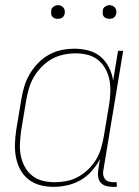

<svg xmlns="http://www.w3.org/2000/svg" viewBox="-20 -717 540 745"><path d="M188 8Q161 8 136 1.5Q111 -5 91 -20.5Q71 -36 59 -58.5Q47 -81 42 -106.5Q37 -132 38 -159Q39 -186 43 -213L63 -333Q67 -358 74.5 -382.5Q82 -407 95.5 -430Q109 -453 128 -472.5Q147 -492 170.5 -505Q194 -518 219.5 -523Q245 -528 270 -528Q298 -528 325 -520.5Q352 -513 371.5 -496Q391 -479 403 -455Q415 -431 419 -404L438 -520H458L381 -56Q379 -47 380.5 -38Q382 -29 387.5 -22Q393 -15 401.5 -12.5Q410 -10 419 -10H433V8H416Q403 8 391 4.5Q379 1 371 -8Q363 -17 361 -30Q359 -43 361 -56L368 -100Q355 -75 336 -53.5Q317 -32 292.5 -18Q268 -4 241 2Q214 8 188 8ZM192 -10Q215 -10 238.5 -14.5Q262 -19 283.5 -31Q305 -43 323 -60.5Q341 -78 353.5 -99Q366 -120 372.5 -143Q379 -166 383 -189L403 -309Q407 -333 408 -357.5Q409 -382 405 -405Q401 -428 390 -448.5Q379 -469 361.5 -483.5Q344 -498 321 -504Q298 -510 273 -510Q250 -510 226.5 -505Q203 -500 182 -488.5Q161 -477 143 -459Q125 -441 112.5 -420Q100 -399 93 -376Q86 -353 82 -330L62 -210Q59 -186 57.5 -161.5Q56 -137 60.5 -114Q65 -91 75.5 -71Q86 -51 103.5 -36.5Q121 -22 144 -16Q167 -10 192 -10ZM404 -644Q398 -644 392.5 -646Q387 -648 383 -652.5Q379 -657 378.5 -663.5Q378 -670 379 -676Q379 -681 381.5 -685Q384 -689 388 -691.5Q392 -694 396 -695.5Q400 -697 405 -697Q411 -697 416.5 -694.5Q422 -692 426 -687.5Q430 -683 431 -676.5Q432 -670 431 -664Q430 -659 427.5 -655Q425 -651 421.5 -648.5Q418 -646 413.5 -645Q409 -644 404 -644ZM204 -644Q198 -644 192.5 -646Q187 -648 183 -652.5Q179 -657 178.5 -663.5Q178 -670 179 -676Q179 -681 181.5 -685Q184 -689 188 -691.5Q192 -694 196 -695.5Q200 -697 205 -697Q211 -697 216.5 -694.5Q222 -692 226 -687.5Q230 -683 231 -676.5Q232 -670 231 -664Q230 -659 227.5 -655Q225 -651 221.5 -648.5Q218 -646 213.5 -645Q209 -644 204 -644Z"/></svg>

Font: Iosevka Thin
Style: Italic
Weight: 100
Italic angle: -9°
Monospace: yes
Designer: Belleve Invis
Foundry: Belleve Invis
Version: Version 32.5.0; ttfautohint (v1.8.4)